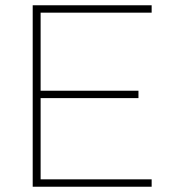

<svg xmlns="http://www.w3.org/2000/svg" viewBox="-20 -708 649 728"><path d="M104 -688H555V-660H134V-364H505V-336H134V-28H555V0H104Z"/></svg>

Font: Roundo ExtraLight
Style: Regular
Weight: 250
Designer: Namrata Goyal (Gurmukhi), Shiva Nallaperumal (Latin)
Foundry: Indian Type Foundry
Version: Version 1.000;PS 1.0;hotconv 1.0.88;makeotf.lib2.5.647800